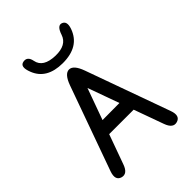

<svg xmlns="http://www.w3.org/2000/svg" viewBox="-285 -1140 1300 1300"><g transform="rotate(-45 365.5 -490.0)"><path d="M364.3 -877Q468.8 -874.5 493.2 -947.8Q515.1 -1014.6 549.8 -1002.4Q586.9 -989.3 567.4 -932.1Q523.4 -805.2 362.3 -806.2Q211.9 -807.1 167.5 -919.9Q138.2 -993.7 181.6 -1002Q225.6 -1010.3 235.8 -956.5Q250 -879.9 364.3 -877ZM433.6 -665.5 651.4 -59.6Q675.3 7.3 627 21.5Q580.6 35.2 556.6 -32.2L480 -244.6H245.6L168.9 -32.2Q145.5 34.7 98.6 21.5Q50.8 7.3 74.2 -59.6L291.5 -665.5Q320.8 -746.6 362.8 -746.6Q404.3 -746.6 433.6 -665.5ZM362.8 -569.8 281.2 -343.8 443.8 -344.7Z"/></g></svg>

Font: Comic Relief
Style: Regular
Weight: 400
Designer: Jeff Davis
Foundry: Loudifier
Version: Version 1.0